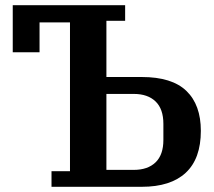

<svg xmlns="http://www.w3.org/2000/svg" viewBox="-20 -718 821 738"><path d="M178 -60H249V-632H132V-517H29V-698H461V-638H389V-422H525Q641 -422 696.5 -368.5Q752 -315 752 -215Q752 -108 694 -54Q636 0 525 0H178ZM494 -65Q548 -65 578 -94Q608 -123 608 -180V-242Q608 -299 578 -328Q548 -357 494 -357H389V-65Z"/></svg>

Font: IBM Plex Serif SemiBold
Style: Regular
Weight: 600
Designer: Mike Abbink, Paul van der Laan, Pieter van Rosmalen
Foundry: Bold Monday
Version: Version 2.5